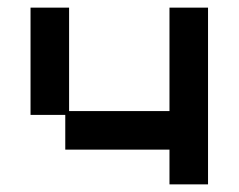

<svg xmlns="http://www.w3.org/2000/svg" viewBox="-20 -470 626 503"><path d="M424 13V-78H151V-169H60V-450H161V-179H424V-450H525V13Z"/></svg>

Font: Pixelify Sans
Style: Regular
Weight: 400
Designer: Stefie Justprince
Foundry: Typecalism Foundryline
Version: Version 1.000;February 13, 2025;FontCreator 15.0.0.3015 64-b